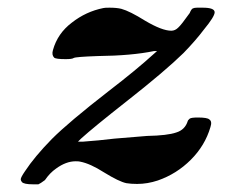

<svg xmlns="http://www.w3.org/2000/svg" viewBox="-20 -472 595 500"><path d="M265 -452Q284 -452 296 -449Q318 -443 358 -418Q402 -392 426 -392Q436 -392 444 -400Q452 -407 474 -438Q478 -448 482 -450Q486 -452 493 -452H508Q539 -452 539 -440Q539 -429 511 -395Q490 -367 458 -334Q410 -287 312 -210Q223 -140 191 -111L183 -103H195Q237 -106 278 -111Q325 -115 363 -118Q416 -119 439 -127Q462 -134 469 -157L470 -159Q472 -161 474 -163Q478 -166 495 -166Q520 -166 525 -161Q533 -156 528 -141Q514 -93 477 -56Q440 -19 391 -2Q364 7 337 7Q321 7 309 5Q290 1 251 -23Q215 -46 189 -51Q186 -52 177 -52Q152 -52 126 -33Q110 -22 97 -3Q85 6 80 8H66Q42 8 37 2Q34 -2 34 -5Q34 -10 45 -26Q70 -64 115 -110Q159 -154 262 -234Q335 -290 381 -332L389 -339H381Q323 -327 234 -326Q177 -324 172 -321Q168 -318 151 -318Q125 -318 121 -322Q114 -329 118 -342Q130 -385 167 -413Q204 -442 249 -451Q252 -452 265 -452Z"/></svg>

Font: KaTeX_Math
Style: Bold Italic
Weight: 700
Version: Version